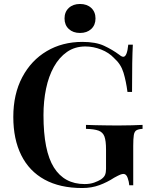

<svg xmlns="http://www.w3.org/2000/svg" viewBox="-20 -933 764 967"><path d="M395 -722Q462 -722 504 -702.5Q546 -683 581 -657Q593 -647 601 -647Q620 -647 626 -708H649Q647 -670 646 -615Q645 -560 645 -470H622Q615 -524 602 -567Q589 -610 555 -640Q529 -668 489.5 -683.5Q450 -699 410 -699Q357 -699 317.5 -671.5Q278 -644 251.5 -596.5Q225 -549 212 -486.5Q199 -424 199 -353Q199 -173 251.5 -89.5Q304 -6 406 -6Q434 -6 454.5 -13.5Q475 -21 488 -29Q504 -40 509 -52Q514 -64 514 -82V-180Q514 -224 506 -245.5Q498 -267 476.5 -275Q455 -283 413 -284V-304Q433 -303 460.5 -302.5Q488 -302 518.5 -301.5Q549 -301 574 -301Q613 -301 645 -302Q677 -303 698 -304V-284Q678 -283 667.5 -277Q657 -271 654 -253Q651 -235 651 -198V0H631Q630 -17 623 -37Q616 -57 602 -57Q595 -57 586 -53.5Q577 -50 555 -38Q520 -15 480.5 -0.5Q441 14 394 14Q282 14 204.5 -28.5Q127 -71 87 -151.5Q47 -232 47 -344Q47 -459 92 -544Q137 -629 215.5 -675.5Q294 -722 395 -722ZM383 -913Q418 -913 439.5 -893Q461 -873 461 -840Q461 -807 439.5 -787Q418 -767 383 -767Q348 -767 326.5 -787Q305 -807 305 -840Q305 -873 326.5 -893Q348 -913 383 -913Z"/></svg>

Font: Playfair Display SemiBold
Style: Regular
Weight: 600
Designer: Claus Eggers Sørensen
Foundry: Claus Eggers Sørensen
Version: Version 1.203